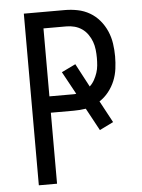

<svg xmlns="http://www.w3.org/2000/svg" viewBox="-53 -777 605 819"><g transform="rotate(-5 250.0 -367.5)"><path d="M80 0V-735H256Q283 -735 310.5 -729.5Q338 -724 362 -710Q386 -696 404 -674.5Q422 -653 433 -627.5Q444 -602 448 -574.5Q452 -547 452 -520Q452 -493 448.5 -466.5Q445 -440 435 -415.5Q425 -391 408 -369.5Q391 -348 369 -334L419 -241L360 -212L308 -308Q295 -306 282 -305Q269 -304 256 -304H158V0ZM158 -374H256Q260 -374 264 -374Q268 -374 273 -375L220 -472L280 -501L333 -401Q345 -412 353 -426.5Q361 -441 366 -456Q371 -471 372.5 -487Q374 -503 374 -520Q374 -537 372 -555Q370 -573 364 -589.5Q358 -606 347.5 -621Q337 -636 322.5 -646Q308 -656 291 -660.5Q274 -665 256 -665H158Z"/></g></svg>

Font: Iosevka Fuck
Style: Regular
Weight: 400
Monospace: yes
Designer: Belleve Invis
Foundry: Belleve Invis
Version: Version 28.0.7; ttfautohint (v1.8.3)